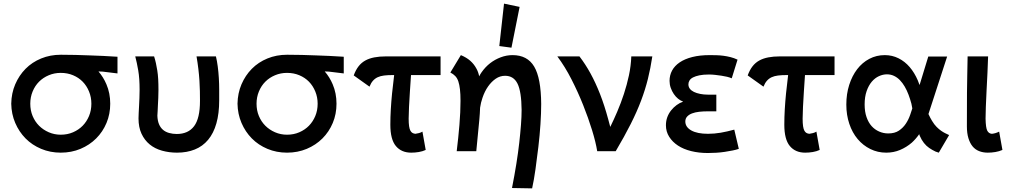

<svg xmlns="http://www.w3.org/2000/svg" viewBox="-20 -834 5590 1059"><path d="M315 8Q257 8 207 -13Q157 -34 121 -70.5Q85 -107 64 -156Q43 -205 42 -262Q43 -320 64 -369Q85 -418 121 -454.5Q157 -491 207 -511.5Q257 -532 315 -532Q317 -532 318 -532Q359 -532 397 -531Q435 -530 473.5 -528.5Q512 -527 550 -525.5Q588 -524 628 -521V-429Q601 -432 583 -434.5Q565 -437 546 -439Q535 -440 523 -440Q550 -409 567 -369Q588 -320 588 -262Q588 -205 567.5 -156Q547 -107 510.5 -70.5Q474 -34 424 -13Q374 8 315 8ZM315 -91Q352 -91 383 -104.5Q414 -118 436 -140.5Q458 -163 471 -194Q484 -225 484 -262Q484 -298 471 -329.5Q458 -361 436 -383.5Q414 -406 383 -419Q352 -432 315 -432Q280 -432 249 -419Q218 -406 195.5 -383.5Q173 -361 160 -329.5Q147 -298 147 -262Q147 -225 160 -194Q173 -163 195.5 -140.5Q218 -118 249 -104.5Q280 -91 315 -91Z M744 -181Q744 -193 745 -211Q746 -229 747 -249.5Q748 -270 749 -293Q750 -316 750 -339Q750 -402 742.5 -445.5Q735 -489 726 -523H830Q836 -504 840 -485.5Q844 -467 847.5 -445.5Q851 -424 852.5 -398Q854 -372 854 -338Q854 -315 853 -293.5Q852 -272 851 -254Q850 -236 849.5 -221Q849 -206 848 -196Q849 -168 857 -149Q865 -130 879 -118Q893 -106 913 -100.5Q933 -95 955 -95Q1018 -95 1050.5 -138Q1083 -181 1083 -277Q1083 -280 1083 -283Q1083 -305 1082.5 -332Q1082 -359 1080 -390Q1078 -421 1074 -454.5Q1070 -488 1064 -523H1171Q1177 -498 1181 -467.5Q1185 -437 1187 -404Q1189 -371 1189 -340Q1189 -309 1189 -281Q1189 -208 1173.5 -153.5Q1158 -99 1128 -63Q1098 -27 1054.5 -9.5Q1011 8 956 8Q913 8 873.5 -3Q834 -14 805.5 -37.5Q777 -61 760.5 -96.5Q744 -132 744 -181Z M1563 8Q1505 8 1455 -13Q1405 -34 1369 -70.5Q1333 -107 1312 -156Q1291 -205 1290 -262Q1291 -320 1312 -369Q1333 -418 1369 -454.5Q1405 -491 1455 -511.5Q1505 -532 1563 -532Q1565 -532 1566 -532Q1607 -532 1645 -531Q1683 -530 1721.5 -528.5Q1760 -527 1798 -525.5Q1836 -524 1876 -521V-429Q1849 -432 1831 -434.5Q1813 -437 1794 -439Q1783 -440 1771 -440Q1798 -409 1815 -369Q1836 -320 1836 -262Q1836 -205 1815.5 -156Q1795 -107 1758.5 -70.5Q1722 -34 1672 -13Q1622 8 1563 8ZM1563 -91Q1600 -91 1631 -104.5Q1662 -118 1684 -140.5Q1706 -163 1719 -194Q1732 -225 1732 -262Q1732 -298 1719 -329.5Q1706 -361 1684 -383.5Q1662 -406 1631 -419Q1600 -432 1563 -432Q1528 -432 1497 -419Q1466 -406 1443.5 -383.5Q1421 -361 1408 -329.5Q1395 -298 1395 -262Q1395 -225 1408 -194Q1421 -163 1443.5 -140.5Q1466 -118 1497 -104.5Q1528 -91 1563 -91Z M2248 8Q2194 8 2163.5 -28.5Q2133 -65 2133 -146Q2133 -187 2135.5 -230.5Q2138 -274 2142.5 -319Q2147 -364 2153 -411Q2154 -415 2154 -420H2146Q2119 -420 2098.5 -417.5Q2078 -415 2063 -408Q2048 -401 2037 -388.5Q2026 -376 2018 -356L1931 -418Q1942 -448 1957.5 -468Q1973 -488 1994.5 -500Q2016 -512 2044.5 -517.5Q2073 -523 2109 -523H2410V-420H2247Q2244 -376 2241 -331Q2238 -285 2236 -244.5Q2234 -204 2234 -180Q2234 -154 2236.5 -137.5Q2239 -121 2244 -112.5Q2249 -104 2255.5 -100.5Q2262 -97 2271 -96Q2280 -97 2291 -100Q2302 -103 2310 -108L2328 -7Q2311 1 2290 4.5Q2269 8 2248 8Z M2804 203Q2818 132 2828 69.5Q2838 7 2844 -46.5Q2850 -100 2853.5 -145.5Q2857 -191 2857 -228Q2856 -329 2834.5 -372.5Q2813 -416 2766 -416Q2738 -416 2714.5 -400Q2691 -384 2672 -357Q2653 -330 2641 -294Q2632 -268 2628 -240Q2627 -209 2624 -176Q2617 -95 2607 0H2499Q2508 -73 2514 -145Q2520 -217 2520 -278Q2520 -315 2517 -341Q2514 -367 2508 -385Q2502 -403 2491 -414.5Q2480 -426 2464 -434L2522 -530Q2553 -517 2573.5 -499Q2594 -481 2607 -457Q2618 -438 2623 -413Q2629 -425 2636 -435Q2657 -465 2683.5 -485.5Q2710 -506 2742 -518Q2774 -530 2807 -530Q2889 -530 2926.5 -466.5Q2964 -403 2965 -261Q2965 -211 2961 -149.5Q2957 -88 2949.5 -24.5Q2942 39 2933.5 99.5Q2925 160 2915 205ZM2846 -796 2801 -571 2734 -580 2760 -814Z M3274 0Q3266 -50 3245.5 -116.5Q3225 -183 3196.5 -254.5Q3168 -326 3132 -396.5Q3096 -467 3054 -523H3176Q3209 -480 3237 -429Q3265 -378 3289.5 -315.5Q3314 -253 3335 -175Q3341 -155 3346 -134Q3366 -175 3384 -217Q3405 -266 3421.5 -316.5Q3438 -367 3449 -418.5Q3460 -470 3462 -523H3578Q3568 -457 3553.5 -398.5Q3539 -340 3516 -279Q3493 -218 3459 -150.5Q3425 -83 3376 0Z M4055 -13Q4041 -8 4021 -4Q4001 0 3978 3.5Q3955 7 3931 8.5Q3907 10 3884 10Q3835 10 3792.5 -0.5Q3750 -11 3719.5 -31Q3689 -51 3671 -79.5Q3653 -108 3653 -143Q3653 -167 3660.5 -187.5Q3668 -208 3681.5 -225Q3695 -242 3712 -254.5Q3729 -267 3747 -273V-274Q3733 -279 3720 -289.5Q3707 -300 3696.5 -315.5Q3686 -331 3679.5 -349.5Q3673 -368 3673 -388Q3673 -419 3687 -445Q3701 -471 3729 -490Q3757 -509 3798.5 -519.5Q3840 -530 3894 -530Q3911 -530 3930.5 -529.5Q3950 -529 3969.5 -526.5Q3989 -524 4009 -519Q4029 -514 4048 -505L4016 -402Q4005 -407 3990.5 -410.5Q3976 -414 3959 -416.5Q3942 -419 3924.5 -421Q3907 -423 3890 -423Q3859 -423 3837.5 -418.5Q3816 -414 3802.5 -407Q3789 -400 3783 -390Q3777 -380 3777 -369Q3777 -355 3785 -344.5Q3793 -334 3807.5 -327Q3822 -320 3842 -316Q3862 -312 3884 -312H3931V-220H3885Q3859 -220 3836.5 -217.5Q3814 -215 3797 -208.5Q3780 -202 3770 -191Q3760 -180 3760 -164Q3760 -133 3793 -114.5Q3826 -96 3885 -96Q3920 -96 3955 -102Q3990 -108 4030 -119Z M4421 8Q4367 8 4336.5 -28.5Q4306 -65 4306 -146Q4306 -187 4308.5 -230.5Q4311 -274 4315.5 -319Q4320 -364 4326 -411Q4327 -415 4327 -420H4319Q4292 -420 4271.5 -417.5Q4251 -415 4236 -408Q4221 -401 4210 -388.5Q4199 -376 4191 -356L4104 -418Q4115 -448 4130.5 -468Q4146 -488 4167.5 -500Q4189 -512 4217.5 -517.5Q4246 -523 4282 -523H4583V-420H4420Q4417 -376 4414 -331Q4411 -285 4409 -244.5Q4407 -204 4407 -180Q4407 -154 4409.5 -137.5Q4412 -121 4417 -112.5Q4422 -104 4428.5 -100.5Q4435 -97 4444 -96Q4453 -97 4464 -100Q4475 -103 4483 -108L4501 -7Q4484 1 4463 4.5Q4442 8 4421 8Z M5158 8 5140 2Q5121 -7 5105 -18Q5089 -29 5076 -45.5Q5063 -62 5053 -85Q5052 -89 5050 -94Q5032 -68 5009 -47Q4980 -22 4944.5 -7Q4909 8 4868 8Q4821 8 4780.5 -12Q4740 -32 4710.5 -67Q4681 -102 4664.5 -151Q4648 -200 4648 -257Q4648 -316 4664 -366Q4680 -416 4708 -452.5Q4736 -489 4775 -509.5Q4814 -530 4860 -530Q4901 -530 4936 -512.5Q4971 -495 4997.5 -464Q5024 -433 5042 -391Q5047 -378 5052 -365L5100 -522H5204L5101 -205Q5111 -183 5121 -167Q5133 -147 5146 -134Q5159 -121 5170.5 -113Q5182 -105 5192 -100L5215 -89ZM5000 -200Q5007 -220 5012 -236Q5010 -249 5007 -262Q5000 -288 4991 -312Q4982 -336 4970 -356.5Q4958 -377 4943.5 -392Q4929 -407 4911 -415.5Q4893 -424 4872 -424Q4850 -424 4828 -414Q4806 -404 4788.5 -383.5Q4771 -363 4760 -331.5Q4749 -300 4749 -258Q4749 -218 4759.5 -188Q4770 -158 4787.5 -138.5Q4805 -119 4829 -108.5Q4853 -98 4879 -98Q4915 -98 4938 -113.5Q4961 -129 4976 -151.5Q4991 -174 5000 -200Z M5428 8Q5402 8 5380.5 -0.5Q5359 -9 5344.5 -26.5Q5330 -44 5321.5 -71.5Q5313 -99 5313 -137Q5313 -274 5313.5 -322Q5314 -370 5315 -419.5Q5316 -469 5317 -523H5430Q5429 -483 5426.5 -433Q5424 -383 5421.5 -334Q5419 -285 5417.5 -244.5Q5416 -204 5416 -180Q5417 -129 5425.5 -113Q5434 -97 5451 -96Q5461 -97 5471 -100Q5481 -103 5491 -108L5509 -7Q5491 1 5470 4.5Q5449 8 5428 8Z"/></svg>

Font: Rising Sun SemiBold
Style: Regular
Weight: 600
Designer: Matt McInerney, Pablo Impallari, Rodrigo Fuenzalida (Raleway font), Stephen Hutchings (Greek), Cristiano Sobral (main ch
Foundry: The Rising Sun Project Authors
Version: Version 4.327; ttfautohint (v1.8.4.7-5d5b-dirty)